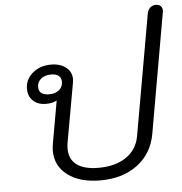

<svg xmlns="http://www.w3.org/2000/svg" viewBox="-57 -888 901 953"><g transform="rotate(-5 393.5 -412.0)"><path d="M182 -158Q182 -172 186 -195L223 -404Q202 -392 169 -392Q129 -392 105 -414.5Q81 -437 81 -474Q81 -521 118 -552.5Q155 -584 210 -584Q256 -584 284.5 -561.5Q313 -539 313 -502Q313 -496 311 -484L259 -193Q256 -177 256 -161Q256 -108 293 -80.5Q330 -53 401 -53Q485 -53 539 -89.5Q593 -126 605 -193L711 -794Q714 -812 725.5 -823Q737 -834 756 -834Q770 -834 778.5 -825.5Q787 -817 787 -803Q787 -797 786 -794L681 -196Q664 -101 590.5 -45.5Q517 10 405 10Q303 10 242.5 -35.5Q182 -81 182 -158ZM257 -495Q257 -514 244 -524.5Q231 -535 207 -535Q176 -535 156.5 -519.5Q137 -504 137 -478Q137 -438 189 -438Q220 -438 238.5 -453.5Q257 -469 257 -495Z"/></g></svg>

Font: Kodchasan
Style: Italic
Weight: 400
Italic angle: -10°
Version: Version 1.000; ttfautohint (v1.6)